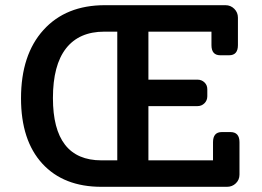

<svg xmlns="http://www.w3.org/2000/svg" viewBox="-20 -720 1010 740"><path d="M868 -211Q903 -211 903 -172V-47Q903 -27 889 -13.5Q875 0 855 0H371Q225 0 143 -89.5Q61 -179 61 -341Q61 -509 147.5 -604.5Q234 -700 384 -700H849Q869 -700 883 -686Q897 -672 897 -652V-546Q897 -507 863 -507H829Q795 -507 795 -546V-598H552V-413H741Q757 -413 768 -402.5Q779 -392 779 -376V-349Q779 -333 768 -322Q757 -311 741 -311H552V-102H801V-172Q801 -211 835 -211ZM371 -102H432V-598H382Q285 -598 234.5 -533.5Q184 -469 184 -342Q184 -102 371 -102Z"/></svg>

Font: Solway Medium
Style: Regular
Weight: 500
Designer: Mariya V. Pigoulevskaya
Foundry: The Northern Block Ltd.
Version: Version 1.000;hotconv 1.0.109;makeotfexe 2.5.65596